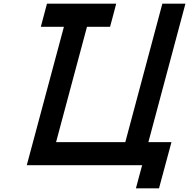

<svg xmlns="http://www.w3.org/2000/svg" viewBox="-20 -895 1040 1040"><path d="M716.3 125H841.3Q852.5 83.5 875 0Q897.5 -83.5 908.7 -125H783.7L984.4 -875H859.4L658.7 -125H283.7Q311.5 -229.5 367.4 -437.7Q423.3 -646 451.2 -750H576.2Q582 -771 593 -812.5Q604 -854 609.4 -875H234.4Q229 -854 217.8 -812.5Q206.5 -771 201.2 -750H326.2L125 0H750Q744.1 21 732.9 62.5Q721.7 104 716.3 125Z"/></svg>

Font: Faithful 32x
Style: Oblique
Weight: 400
Foundry: Faithful Resource Pack
Version: Version 1.0; January 27, 2023